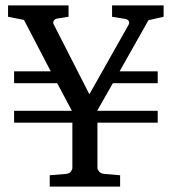

<svg xmlns="http://www.w3.org/2000/svg" viewBox="-20 -691 636 711"><path d="M529.8 -616.2 422.9 -426.8H564V-382.8H397.9L339.8 -280.8H564V-236.8H340.8V-68.8Q340.8 -63.5 347.2 -55.7Q353.5 -47.9 367.2 -46.9L424.8 -42V0H164.1V-42L223.1 -46.9Q236.8 -47.9 242.4 -55.7Q248 -63.5 248 -68.8V-236.8H32.2V-280.8H246.1L191.9 -382.8H32.2V-426.8H168L68.8 -617.2L9.8 -628.9V-670.9H233.9V-628.9L190.9 -622.1Q182.6 -620.6 179 -614Q175.3 -607.4 179.2 -600.1L311 -341.8L456.1 -599.1Q457.5 -601.1 458.3 -604.5Q459 -607.9 457.8 -611.1Q456.5 -614.3 453.1 -617.2Q449.7 -620.1 442.9 -621.1L395 -628.9V-670.9H585.9V-628.9Z"/></svg>

Font: Charis SIL Phon
Style: Regular
Weight: 400
Foundry: SIL International
Version: Version 5.000